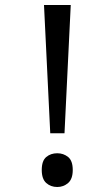

<svg xmlns="http://www.w3.org/2000/svg" viewBox="-20 -734 423 768"><path d="M181 -201 156 -714H263L238 -201ZM147 -54Q147 -91 165 -106Q183 -121 209 -121Q234 -121 252.5 -106Q271 -91 271 -54Q271 -18 252.5 -2Q234 14 209 14Q183 14 165 -2Q147 -18 147 -54Z"/></svg>

Font: sinhala15
Style: Book
Weight: 400
Designer: Jelle Bosma - Monotype Design Team
Foundry: Monotype Imaging Inc.
Version: Version 2.003